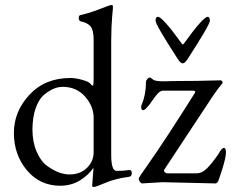

<svg xmlns="http://www.w3.org/2000/svg" viewBox="-20 -724 923 763"><path d="M726.1 -490.2Q714.8 -472.2 706.1 -472.2Q697.3 -472.2 686 -490.2Q598.1 -626 598.1 -641.6Q598.1 -657.2 607.9 -657.2Q626 -656.7 703.1 -549.8Q706.1 -544.9 710 -549.8Q787.1 -656.7 805.2 -657.2Q814 -657.2 814 -641.6Q814 -626 726.1 -490.2ZM745.1 -363.8H627.9Q613.8 -363.8 598.1 -341.8Q593.8 -335.9 586.9 -326.7Q580.1 -317.4 576.2 -311.5Q572.3 -305.7 563 -295.9Q554.7 -286.1 548.8 -286.1Q543 -286.1 541.5 -293.9Q540 -301.8 543 -308.1Q560.1 -348.1 560.1 -397.9Q560.1 -404.3 565.4 -410.2Q571.3 -416 575.2 -416Q579.1 -416 587.9 -408.2Q596.7 -400.4 632.8 -400.9L670.9 -401.9Q766.1 -401.9 856.9 -404.8Q860.8 -404.8 863.3 -400.4Q865.7 -396 863.8 -393.1Q843.8 -369.1 826.2 -342.8L632.8 -49.8Q629.9 -44.9 634.8 -40Q639.6 -35.2 645 -35.2H762.2Q782.2 -35.2 801.8 -54.2Q821.3 -73.2 848.1 -111.8Q860.4 -135.7 870.1 -136.2Q877.9 -136.2 877.9 -117.7Q877.9 -98.6 863.3 -51.8Q848.6 -4.9 844.7 0Q840.8 4.9 835.9 4.9L625 0L544.9 4.9Q541 4.9 536.1 -1.5Q531.2 -7.8 531.2 -13.7Q531.2 -19.5 567.9 -69.8Q642.1 -175.8 753.9 -354Q760.7 -363.8 745.1 -363.8ZM229 -378.9Q192.9 -378.9 154.8 -347.2Q134.8 -330.1 122.1 -294.9Q109.4 -259.8 108.9 -210Q108.9 -160.2 125.5 -121.6Q142.1 -83 167 -64.9Q213.9 -30.8 255.9 -30.8Q297.9 -30.3 325.2 -56.6Q352.5 -83 352.1 -120.1V-254.9Q352.5 -300.8 318.4 -339.8Q284.2 -378.9 229 -378.9ZM220.2 14.2Q138.2 14.2 86.4 -47.9Q35.2 -109.9 35.2 -195.3Q35.2 -281.2 97.2 -347.7Q159.2 -414.1 259.8 -414.1Q280.3 -414.1 306.6 -406.7Q333 -399.4 338.9 -391.6Q344.7 -383.8 348.6 -383.8Q352.1 -383.8 352.1 -408.2V-565.9Q352.1 -604 340.3 -618.7Q328.6 -633.3 300.8 -639.2Q293 -641.6 293 -652.3Q293 -663.1 299.8 -664.1Q338.9 -672.9 377.9 -688.5Q417 -704.1 422.4 -704.1Q427.7 -704.1 428.7 -699.7Q429.7 -695.3 425.8 -659.2Q422.4 -623 421.9 -562V-109.9Q421.9 -44.9 442.9 -44.9Q473.6 -44.9 488.8 -47.9Q503.9 -50.8 503.9 -36.1Q503.9 -21.5 490.2 -21Q438.5 -14.2 399.4 2.4Q360.4 19 353.5 19Q346.2 19 346.2 15.1L351.1 -50.8V-57.1Q333 -29.3 298.8 -7.8Q264.6 13.7 220.2 14.2Z"/></svg>

Font: EBGaramond
Style: Regular
Weight: 400
Version: Version 000.012g